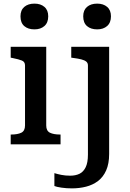

<svg xmlns="http://www.w3.org/2000/svg" viewBox="-20 -796 717 1059"><path d="M170 -634Q135 -634 114 -652Q93 -670 93 -706Q93 -740 114 -758Q135 -776 170 -776Q204 -776 225 -758Q246 -740 246 -706Q246 -671 225 -652.5Q204 -634 170 -634ZM235 -538V-104Q235 -74 255.5 -64Q276 -54 311 -54H314V0H39V-54H42Q77 -54 97.5 -64Q118 -74 118 -104V-435Q118 -455 101 -462Q84 -469 49 -476L39 -478V-538ZM465 57V-435Q465 -449 455.5 -456.5Q446 -464 428.5 -468.5Q411 -473 387 -476L373 -478V-538H582V53Q582 107 565.5 144Q549 181 520.5 202.5Q492 224 455 233.5Q418 243 377 243Q346 243 319 239Q292 235 280 230V159Q296 164 318 168.5Q340 173 367 173Q397 173 418.5 162.5Q440 152 452.5 126.5Q465 101 465 57ZM516 -634Q481 -634 460 -652Q439 -670 439 -706Q439 -740 460 -758Q481 -776 516 -776Q550 -776 571 -758Q592 -740 592 -706Q592 -671 571 -652.5Q550 -634 516 -634Z"/></svg>

Font: Roboto Serif 20pt Medium
Style: Regular
Weight: 500
Version: Version 1.008